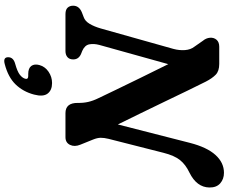

<svg xmlns="http://www.w3.org/2000/svg" viewBox="-103 -659 1040 874"><g transform="rotate(90 417.0 -222.0)"><path d="M184.5 -154Q178 -129.5 181.8 -108.8Q185.5 -88 211.5 -76.5L226.5 -70.5Q250.5 -59.5 250.5 -35.5Q250.5 -18 240 -9Q229.5 0 212.5 0H44.5Q24 0 15 -9.8Q6 -19.5 6 -35Q6 -62 36 -74.5L58 -83Q76 -89 88.5 -110Q101 -131 109.5 -160.5L202.5 -491Q210 -518.5 208 -544.2Q206 -570 192.5 -587L166 -625Q153 -640.5 151.8 -658Q150.5 -675.5 161 -687.8Q171.5 -700 193 -700H271Q303.5 -700 320 -684Q336.5 -668 351.5 -639Q368.5 -605.5 392 -556.8Q415.5 -508 442.2 -452.5Q469 -397 496 -341.5Q523 -286 546.5 -238.5L630.5 -567Q650.5 -644.5 685.5 -683Q720.5 -721.5 766.5 -721.5Q795 -721.5 814.5 -704.5Q834 -687.5 833.5 -655Q832.5 -597.5 766 -564.5Q729 -547 708.5 -521.2Q688 -495.5 675.5 -446L612 -196Q607 -175.5 607.2 -160Q607.5 -144.5 615.5 -125L638.5 -68Q649.5 -41.5 639.5 -20.8Q629.5 0 604.5 0H495Q448 0 448.5 -56Q449 -81 444 -103.2Q439 -125.5 426.5 -151Q414 -177.5 389.5 -228.2Q365 -279 334.2 -342Q303.5 -405 272 -468ZM317 169.5Q290.5 169.5 280.2 155.5Q270 141.5 276 119Q283 93 306.5 77Q330 61 358 61Q390.5 61 406 81.2Q421.5 101.5 410.5 143Q397.5 192.5 364.5 226.8Q331.5 261 271.5 276.5Q240 285 240.5 260Q241 237 270 229Q306 219 320.5 207.5Q335 196 338.5 183Q342 169.5 326 169.5Z"/></g></svg>

Font: Fraunces 9pt SuperSoft SemiBold
Style: Italic
Weight: 600
Italic angle: -16°
Version: Version 1.000;[0bf87f6ff]